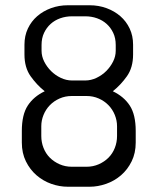

<svg xmlns="http://www.w3.org/2000/svg" viewBox="-20 -675 579 730"><path d="M63 -177Q63 -239 85.5 -273.5Q108 -308 150 -328Q120 -352 96.5 -385Q73 -418 73 -468V-505Q73 -539 86 -566.5Q99 -594 121.5 -613.5Q144 -633 174 -644Q204 -655 238 -655H321Q355 -655 385 -644Q415 -633 437.5 -613.5Q460 -594 473 -566.5Q486 -539 486 -505V-468Q486 -418 462.5 -385Q439 -352 409 -328Q451 -308 473.5 -273.5Q496 -239 496 -177V-133Q496 -93 480.5 -61.5Q465 -30 440 -8.5Q415 13 383.5 24Q352 35 321 35H238Q206 35 175 24Q144 13 119 -8.5Q94 -30 78.5 -61.5Q63 -93 63 -133ZM137 -158Q137 -134 145.5 -112.5Q154 -91 169.5 -75.5Q185 -60 206.5 -50.5Q228 -41 253 -41H309Q334 -41 355.5 -50.5Q377 -60 392.5 -75.5Q408 -91 416.5 -112.5Q425 -134 425 -158V-195Q425 -217 416.5 -238Q408 -259 392.5 -275Q377 -291 355.5 -300.5Q334 -310 309 -310H253Q228 -310 206.5 -300.5Q185 -291 169.5 -275Q154 -259 145.5 -238Q137 -217 137 -195ZM138 -482Q138 -461 148 -441Q158 -421 174 -405Q190 -389 211 -379Q232 -369 254 -369H304Q326 -369 347 -379Q368 -389 384 -405Q400 -421 410 -441Q420 -461 420 -482V-504Q420 -530 410.5 -550Q401 -570 385.5 -584Q370 -598 349 -605.5Q328 -613 304 -613H254Q230 -613 209 -605.5Q188 -598 172.5 -584Q157 -570 147.5 -550Q138 -530 138 -504Z"/></svg>

Font: BM HANNA Air
Style: Regular
Weight: 400
Designer: Woowa Brothers : Cheoljun Lim; Soyoung Lee; Taehyun Cha; Byungsun Park; Minjin Kim; Hyesun Chae; Myungsoo Han; Bongjin K
Foundry: Sandoll Communications Inc.
Version: Version 1.000;PS 1;hotconv 16.6.51;makeotf.lib2.5.65220